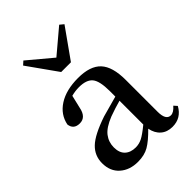

<svg xmlns="http://www.w3.org/2000/svg" viewBox="-240 -926 1048 1048"><g transform="rotate(-45 284.0 -402.0)"><path d="M317.4 -628.9H242.2L120.1 -800.8L140.6 -819.3L279.3 -703.1L417 -819.3L439.5 -800.8ZM356.4 -109.4V-293Q312.5 -281.2 264.6 -263.7Q203.1 -239.3 178.7 -207.5Q154.3 -175.8 154.3 -134.8Q154.3 -92.8 177.2 -71.3Q200.2 -49.8 239.3 -49.8Q265.6 -49.8 289.6 -62Q313.5 -74.2 356.4 -109.4ZM544.9 -66.4 561.5 -47.9Q528.3 12.7 460.9 12.7Q419.9 12.7 393.6 -10.3Q367.2 -33.2 359.4 -74.2Q311.5 -25.4 276.9 -5.4Q242.2 14.6 192.4 14.6Q128.9 14.6 88.4 -21Q47.9 -56.6 47.9 -119.1Q47.9 -176.8 88.9 -216.3Q129.9 -255.9 236.3 -292Q335.9 -320.3 356.4 -325.2V-366.2Q356.4 -445.3 333 -473.6Q309.6 -502 252 -502Q223.6 -502 193.4 -494.1L175.8 -419.9Q164.1 -358.4 116.2 -358.4Q69.3 -358.4 63.5 -402.3Q76.2 -466.8 134.3 -503.9Q192.4 -541 284.2 -541Q377 -541 418.9 -496.1Q460.9 -451.2 460.9 -349.6V-103.5Q460.9 -38.1 499 -38.1Q520.5 -38.1 544.9 -66.4Z"/></g></svg>

Font: GenYoMin TW TTF SemiBold
Style: Regular
Weight: 600
Version: Version 1.300